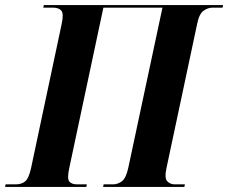

<svg xmlns="http://www.w3.org/2000/svg" viewBox="-52 -734 896 754"><path d="M-32 0 -30 -10H10Q32 -10 46.5 -21.5Q61 -33 70 -74L190 -639Q199 -680 189 -692Q179 -704 156 -704H118L120 -714H824L822 -704H782Q765 -704 747.5 -692Q730 -680 722 -639L602 -75Q593 -34 605 -22Q617 -10 634 -10H674L672 0H353L355 -10H392Q410 -10 426.5 -22Q443 -34 452 -76L586 -704H354L220 -74Q211 -33 220 -21.5Q229 -10 251 -10H289L287 0Z"/></svg>

Font: Noto Serif Display SemiCondensed
Style: Bold Italic
Weight: 700
Width: 4
Italic angle: -12°
Designer: Monotype Design Team
Foundry: Monotype Imaging Inc.
Version: Version 2.009